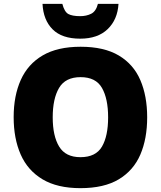

<svg xmlns="http://www.w3.org/2000/svg" viewBox="-20 -968 837 998"><path d="M745 -358Q745 -247 709.5 -164.5Q674 -82 597.5 -36Q521 10 398 10Q278 10 201 -36Q124 -82 87.5 -165Q51 -248 51 -359Q51 -470 88 -552.5Q125 -635 202 -680Q279 -725 399 -725Q521 -725 597.5 -679.5Q674 -634 709.5 -551.5Q745 -469 745 -358ZM254 -358Q254 -261 287.5 -206Q321 -151 398 -151Q478 -151 510 -206Q542 -261 542 -358Q542 -455 510 -511Q478 -567 399 -567Q320 -567 287 -511Q254 -455 254 -358ZM596 -948Q591 -866 539.5 -816.5Q488 -767 397 -767Q302 -767 253.5 -815.5Q205 -864 201 -948H304Q315 -906 335.5 -895Q356 -884 397 -884Q429 -884 454 -896.5Q479 -909 489 -948Z"/></svg>

Font: Noto Sans Black
Style: Regular
Weight: 900
Designer: Monotype Design Team
Foundry: Monotype Imaging Inc.
Version: Version 2.007